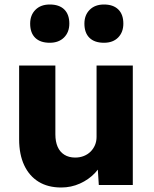

<svg xmlns="http://www.w3.org/2000/svg" viewBox="-20 -822 682 853"><path d="M65 -203V-531H226V-225Q226 -193 236 -170Q246 -147 266 -134.5Q286 -122 314 -122Q335 -122 352.5 -129Q370 -136 382.5 -148.5Q395 -161 402 -177.5Q409 -194 409 -214V-531H570V0H419L412 -109L442 -121Q430 -83 402 -53.5Q374 -24 335 -6.5Q296 11 252 11Q193 11 151.5 -14.5Q110 -40 87.5 -88Q65 -136 65 -203ZM355 -717Q355 -755 378.5 -778.5Q402 -802 442 -802Q483 -802 505.5 -780Q528 -758 528 -717Q528 -679 505 -655.5Q482 -632 442 -632Q400 -632 377.5 -654Q355 -676 355 -717ZM114 -717Q114 -755 137.5 -778.5Q161 -802 201 -802Q243 -802 265.5 -780Q288 -758 288 -717Q288 -679 264.5 -655.5Q241 -632 201 -632Q159 -632 136.5 -654Q114 -676 114 -717Z"/></svg>

Font: Mach
Style: Bold
Weight: 700
Version: Version 1.002